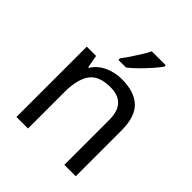

<svg xmlns="http://www.w3.org/2000/svg" viewBox="-209 -901 1035 1035"><g transform="rotate(45 309.0 -383.0)"><path d="M343 -546Q439 -546 488 -499.5Q537 -453 537 -349V0H450V-343Q450 -472 330 -472Q241 -472 207 -422Q173 -372 173 -278V0H85V-536H156L169 -463H174Q200 -505 246 -525.5Q292 -546 343 -546ZM457 -756Q445 -738 420 -709.5Q395 -681 366.5 -652.5Q338 -624 314 -606H256V-618Q271 -637 288.5 -663Q306 -689 323 -716.5Q340 -744 351 -766H457Z"/></g></svg>

Font: Noto Sans Phoenician
Style: Regular
Weight: 400
Designer: Monotype Design Team
Foundry: Monotype Imaging Inc.
Version: Version 2.001; ttfautohint (v1.8.4.7-5d5b)